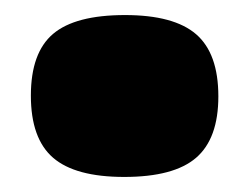

<svg xmlns="http://www.w3.org/2000/svg" viewBox="-20 -380 329 255"><path d="M146 -360Q211 -360 240.5 -334.5Q270 -309 270 -252Q270 -196 240.5 -170.5Q211 -145 145 -145Q80 -145 50.5 -170.5Q21 -196 21 -253Q21 -310 50.5 -335Q80 -360 146 -360Z"/></svg>

Font: Fivo Sans Modern ExtBlk
Style: Regular
Weight: 950
Designer: Alexander Slobzheninov
Foundry: Alexander Slobzheninov
Version: 1.0